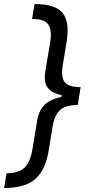

<svg xmlns="http://www.w3.org/2000/svg" viewBox="-28 -792 475 948"><path d="M362.8 -315.4Q303.2 -315.4 267.6 -324.5Q231.9 -333.5 215.1 -350.3Q198.2 -367.2 194.8 -389.9Q191.4 -412.6 195.8 -439.9L219.2 -579.6Q229.5 -640.6 211.2 -669.7Q192.9 -698.7 130.4 -698.2L142.6 -772Q195.3 -772 229.7 -760.7Q264.2 -749.5 282.2 -726.3Q300.3 -703.1 304.4 -667Q308.6 -630.9 300.3 -581.1L281.7 -468.8Q272.5 -411.1 291.5 -386.5Q310.5 -361.8 370.1 -361.8ZM-7.8 136.2 4.4 63.5Q66.4 63.5 94.2 34.7Q122.1 5.9 132.3 -56.2L155.3 -194.8Q159.7 -222.7 170.9 -245.6Q182.1 -268.6 204.8 -285.2Q227.5 -301.8 265.9 -311Q304.2 -320.3 363.3 -320.3L356 -273.9Q295.4 -273.4 268.1 -248Q240.7 -222.7 231.4 -166L213.4 -54.7Q205.6 -4.9 189.7 31Q173.8 66.9 147.9 90.3Q122.1 113.8 83.7 125Q45.4 136.2 -7.8 136.2ZM356 -273.9 268.6 -273.4 283.2 -362.3 370.1 -361.8Z"/></svg>

Font: Inter
Style: Italic
Weight: 400
Italic angle: -9.3988°
Designer: Rasmus Andersson
Foundry: rsms
Version: Version 4.001;git-66647c0bb